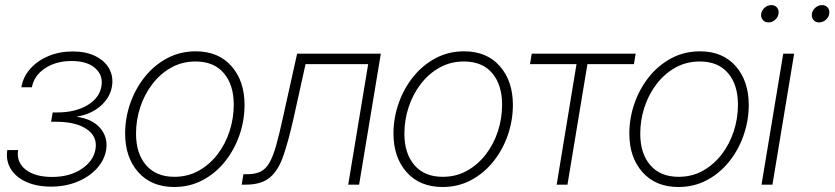

<svg xmlns="http://www.w3.org/2000/svg" viewBox="-20 -727 3286 756"><path d="M181.2 7.8Q124.5 7.8 83.5 -10.7Q42.5 -29.3 22.5 -61.8Q2.4 -94.2 8.8 -136.2H51.3Q43.9 -88.4 80.8 -59.3Q117.7 -30.3 185.1 -30.3Q253.9 -30.3 301 -61.5Q348.1 -92.8 356 -139.6Q364.3 -189 321.8 -218.3Q279.3 -247.6 199.7 -247.6H181.2L187.5 -284.2H204.6Q275.9 -284.2 323.7 -312.5Q371.6 -340.8 379.4 -387.2Q386.7 -430.7 354.7 -458.7Q322.8 -486.8 261.7 -486.8Q200.7 -486.8 157.5 -458.3Q114.3 -429.7 105.5 -383.3H64Q71.3 -425.3 99.9 -457Q128.4 -488.8 171.6 -506.6Q214.8 -524.4 266.1 -524.4Q318.4 -524.4 355.2 -506.3Q392.1 -488.3 409.7 -457Q427.2 -425.8 420.9 -387.2Q414.1 -343.8 377.2 -310.8Q340.3 -277.8 284.2 -268.1L282.7 -267.1Q344.7 -258.3 375.2 -221.9Q405.8 -185.5 397.9 -136.7Q391.1 -95.7 360.8 -63Q330.6 -30.3 283.9 -11.2Q237.3 7.8 181.2 7.8Z M666 9.3Q576.2 9.3 524.4 -49.1Q472.7 -107.4 472.7 -201.2Q472.7 -262.2 492.9 -320.1Q513.2 -377.9 550 -424.1Q586.9 -470.2 637.9 -497.6Q689 -524.9 751 -524.9Q840.3 -524.9 891.6 -466.3Q942.9 -407.7 942.9 -314Q942.9 -252.9 922.9 -195.1Q902.8 -137.2 866 -91.1Q829.1 -44.9 778.3 -17.8Q727.5 9.3 666 9.3ZM666.5 -30.8Q719.7 -30.8 762.7 -54.9Q805.7 -79.1 836.7 -119.6Q867.7 -160.2 884 -210.7Q900.4 -261.2 900.4 -314.9Q900.4 -393.1 861.3 -439Q822.3 -484.9 750 -484.9Q697.3 -484.9 654.3 -460.9Q611.3 -437 580.1 -396.2Q548.8 -355.5 532.2 -304.9Q515.6 -254.4 515.6 -200.7Q515.6 -122.6 555.2 -76.7Q594.7 -30.8 666.5 -30.8Z M931.6 0 938.5 -41H952.6Q984.9 -41 1005.9 -51.3Q1026.9 -61.5 1041.3 -86.9Q1055.7 -112.3 1068.1 -157.2Q1080.6 -202.1 1095.7 -271.5L1149.9 -515.6H1479.5L1394 0H1351.1L1429.7 -474.6H1183.1L1135.7 -260.3Q1115.2 -169.4 1095.2 -112.1Q1075.2 -54.7 1041.7 -27.3Q1008.3 0 948.7 0Z M1722.7 9.3Q1632.8 9.3 1581.1 -49.1Q1529.3 -107.4 1529.3 -201.2Q1529.3 -262.2 1549.6 -320.1Q1569.8 -377.9 1606.7 -424.1Q1643.6 -470.2 1694.6 -497.6Q1745.6 -524.9 1807.6 -524.9Q1897 -524.9 1948.2 -466.3Q1999.5 -407.7 1999.5 -314Q1999.5 -252.9 1979.5 -195.1Q1959.5 -137.2 1922.6 -91.1Q1885.7 -44.9 1835 -17.8Q1784.2 9.3 1722.7 9.3ZM1723.1 -30.8Q1776.4 -30.8 1819.3 -54.9Q1862.3 -79.1 1893.3 -119.6Q1924.3 -160.2 1940.7 -210.7Q1957 -261.2 1957 -314.9Q1957 -393.1 1918 -439Q1878.9 -484.9 1806.6 -484.9Q1753.9 -484.9 1710.9 -460.9Q1668 -437 1636.7 -396.2Q1605.5 -355.5 1588.9 -304.9Q1572.3 -254.4 1572.3 -200.7Q1572.3 -122.6 1611.8 -76.7Q1651.4 -30.8 1723.1 -30.8Z M2171.9 0 2250 -474.6H2066.9L2073.7 -515.6H2482.9L2476.1 -474.6H2293L2214.4 0Z M2651.4 9.3Q2561.5 9.3 2509.8 -49.1Q2458 -107.4 2458 -201.2Q2458 -262.2 2478.3 -320.1Q2498.5 -377.9 2535.4 -424.1Q2572.3 -470.2 2623.3 -497.6Q2674.3 -524.9 2736.3 -524.9Q2825.7 -524.9 2877 -466.3Q2928.2 -407.7 2928.2 -314Q2928.2 -252.9 2908.2 -195.1Q2888.2 -137.2 2851.3 -91.1Q2814.5 -44.9 2763.7 -17.8Q2712.9 9.3 2651.4 9.3ZM2651.9 -30.8Q2705.1 -30.8 2748 -54.9Q2791 -79.1 2822 -119.6Q2853 -160.2 2869.4 -210.7Q2885.7 -261.2 2885.7 -314.9Q2885.7 -393.1 2846.7 -439Q2807.6 -484.9 2735.4 -484.9Q2682.6 -484.9 2639.6 -460.9Q2596.7 -437 2565.4 -396.2Q2534.2 -355.5 2517.6 -304.9Q2501 -254.4 2501 -200.7Q2501 -122.6 2540.5 -76.7Q2580.1 -30.8 2651.9 -30.8Z M2978.5 0 3064 -515.6H3106.9L3021.5 0ZM3205.1 -638.7Q3190.9 -638.7 3182.9 -648.7Q3174.8 -658.7 3176.8 -672.9Q3179.2 -687 3190.9 -697Q3202.6 -707 3216.8 -707Q3231 -707 3239.3 -697Q3247.6 -687 3245.1 -672.9Q3243.2 -658.7 3231.2 -648.7Q3219.2 -638.7 3205.1 -638.7ZM3005.9 -638.7Q2991.7 -638.7 2983.4 -648.7Q2975.1 -658.7 2977.1 -672.9Q2979.5 -687 2991.2 -697Q3002.9 -707 3017.1 -707Q3031.2 -707 3039.6 -697Q3047.9 -687 3045.4 -672.9Q3043.5 -658.7 3031.7 -648.7Q3020 -638.7 3005.9 -638.7Z"/></svg>

Font: Inter Display ExtraLight
Style: Italic
Weight: 200
Italic angle: -9.39999°
Designer: Rasmus Andersson
Foundry: rsms
Version: Version 4.000;git-a52131595